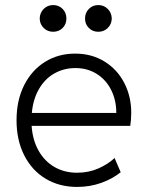

<svg xmlns="http://www.w3.org/2000/svg" viewBox="-20 -737 591 765"><path d="M45.9 -257.8Q45.9 -336.9 75.9 -397Q106 -457 158.9 -490.2Q211.9 -523.4 279.3 -523.4Q345.7 -523.4 396.7 -491.7Q447.8 -460 475.3 -406.2Q502.9 -352.5 502.9 -288.1Q502.9 -274.4 501.7 -259Q500.5 -243.7 499 -235.4H106Q109.9 -178.7 133.8 -136.5Q157.7 -94.2 197.3 -71.5Q236.8 -48.8 287.1 -48.8Q333.5 -48.8 372.1 -65.9Q410.6 -83 436.5 -107.4L460.9 -50.8Q428.2 -24.4 383.3 -8.3Q338.4 7.8 287.1 7.8Q216.3 7.8 161.6 -25.1Q106.9 -58.1 76.4 -118.4Q45.9 -178.7 45.9 -257.8ZM443.4 -287.1Q443.4 -337.4 423.1 -378.2Q402.8 -418.9 365.7 -442.4Q328.6 -465.8 280.3 -465.8Q234.4 -465.8 196.5 -444.3Q158.7 -422.9 135.3 -382.3Q111.8 -341.8 106.9 -287.1ZM318.8 -663.1Q318.8 -686 334 -701.4Q349.1 -716.8 371.6 -716.8Q394 -716.8 409.4 -701.4Q424.8 -686 425.3 -663.1Q424.8 -640.6 409.4 -625.5Q394 -610.4 371.6 -610.4Q349.1 -610.4 334 -625.5Q318.8 -640.6 318.8 -663.1ZM138.2 -663.1Q138.7 -686 154.1 -701.4Q169.4 -716.8 191.9 -716.8Q214.4 -716.8 229.5 -701.4Q244.6 -686 244.6 -663.1Q244.6 -640.6 229.5 -625.5Q214.4 -610.4 191.9 -610.4Q169.4 -610.4 154.1 -625.5Q138.7 -640.6 138.2 -663.1Z"/></svg>

Font: Reddit Sans Fudge Light
Style: Regular
Weight: 300
Designer: Stephen Hutchings
Foundry: Reddit
Version: Version 1.013